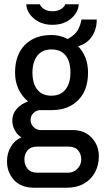

<svg xmlns="http://www.w3.org/2000/svg" viewBox="-20 -703 496 905"><path d="M143 182Q79 182 46 145.5Q13 109 13 57Q13 19 31.5 -12Q50 -43 81 -55Q61 -68 49.5 -89.5Q38 -111 38 -134Q38 -166 58.5 -189.5Q79 -213 112 -225Q84 -248 67.5 -282.5Q51 -317 51 -361Q51 -444 97 -491Q143 -538 223 -538Q264 -538 299 -519Q334 -538 347 -562Q360 -586 364 -611H436Q436 -564 412.5 -530Q389 -496 348 -485Q370 -463 382.5 -431.5Q395 -400 395 -361Q395 -279 349.5 -232Q304 -185 227 -184H172Q152 -184 138 -170.5Q124 -157 124 -137Q124 -118 138.5 -104Q153 -90 172 -90H322Q379 -90 412.5 -53.5Q446 -17 446 33Q446 74 428.5 108Q411 142 376.5 162Q342 182 292 182ZM156 111H301Q327 111 345 92.5Q363 74 363 49Q363 23 348 5.5Q333 -12 301 -12H156Q125 -12 110 5.5Q95 23 95 49Q95 74 110 92.5Q125 111 156 111ZM222 -252Q266 -252 289 -281.5Q312 -311 312 -361Q312 -414 289 -442Q266 -470 222 -470Q179 -470 156 -440.5Q133 -411 133 -361Q133 -309 156 -280.5Q179 -252 222 -252ZM227 -586Q189 -586 161.5 -601Q134 -616 119 -638.5Q104 -661 104 -683H168Q170 -673 186 -661.5Q202 -650 227 -650Q253 -650 269.5 -661.5Q286 -673 287 -683H351Q351 -661 336 -638.5Q321 -616 293.5 -601Q266 -586 227 -586Z"/></svg>

Font: Archivo Narrow
Style: Regular
Weight: 400
Designer: Hector Gatti
Foundry: Omnibus-Type
Version: Version 3.002